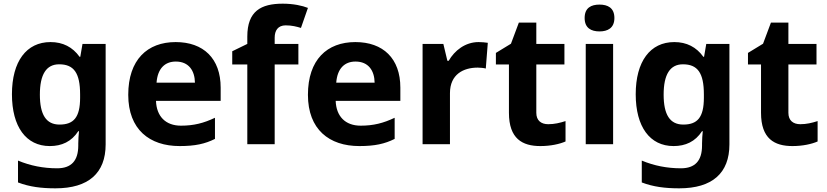

<svg xmlns="http://www.w3.org/2000/svg" viewBox="-20 -785 4502 1045"><path d="M255 -556C124 -556 45 -451 45 -272C45 -95 122 10 251 10C316 10 369 -14 406 -71H410C408 -52 406 -26 406 -4V7C406 90 368 131 291 131C216 131 145 117 78 89V208C141 232 205 240 282 240C462 240 555 157 555 1V-546H429L417 -476H413C375 -529 322 -556 255 -556ZM302 -435C382 -435 416 -388 416 -271V-253C416 -145 380 -107 304 -107C231 -107 197 -161 197 -270C197 -380 232 -435 302 -435Z M936 -556C782 -556 678 -460 678 -269C678 -80 794 10 958 10C1042 10 1096 -2 1150 -29V-144C1089 -115 1035 -101 965 -101C881 -101 832 -152 829 -236H1181V-308C1181 -467 1087 -556 936 -556ZM937 -450C1007 -450 1040 -401 1041 -335H832C838 -414 879 -450 937 -450Z M1604 -434V-546H1475V-580C1475 -619 1493 -647 1535 -647C1569 -647 1595 -640 1618 -633L1656 -742C1626 -754 1577 -765 1519 -765C1401 -765 1326 -725 1326 -586V-546L1244 -506V-434H1326V0H1475V-434Z M1914 -556C1760 -556 1656 -460 1656 -269C1656 -80 1772 10 1936 10C2020 10 2074 -2 2128 -29V-144C2067 -115 2013 -101 1943 -101C1859 -101 1810 -152 1807 -236H2159V-308C2159 -467 2065 -556 1914 -556ZM1915 -450C1985 -450 2018 -401 2019 -335H1810C1816 -414 1857 -450 1915 -450Z M2585 -556C2512 -556 2454 -510 2422 -454H2415L2393 -546H2280V0H2429V-278C2429 -381 2503 -417 2580 -417C2593 -417 2614 -415 2624 -412L2635 -552C2623 -554 2600 -556 2585 -556Z M2964 -109C2925 -109 2899 -129 2899 -171V-434H3052V-546H2899V-662H2804L2761 -547L2679 -497V-434H2750V-171C2750 -30 2823 10 2921 10C2977 10 3026 -1 3058 -15V-126C3027 -116 2997 -109 2964 -109Z M3243 -760C3198 -760 3162 -743 3162 -687C3162 -632 3198 -614 3243 -614C3287 -614 3324 -632 3324 -687C3324 -743 3287 -760 3243 -760ZM3317 -546H3168V0H3317Z M3650 -556C3519 -556 3440 -451 3440 -272C3440 -95 3517 10 3646 10C3711 10 3764 -14 3801 -71H3805C3803 -52 3801 -26 3801 -4V7C3801 90 3763 131 3686 131C3611 131 3540 117 3473 89V208C3536 232 3600 240 3677 240C3857 240 3950 157 3950 1V-546H3824L3812 -476H3808C3770 -529 3717 -556 3650 -556ZM3697 -435C3777 -435 3811 -388 3811 -271V-253C3811 -145 3775 -107 3699 -107C3626 -107 3592 -161 3592 -270C3592 -380 3627 -435 3697 -435Z M4336 -109C4297 -109 4271 -129 4271 -171V-434H4424V-546H4271V-662H4176L4133 -547L4051 -497V-434H4122V-171C4122 -30 4195 10 4293 10C4349 10 4398 -1 4430 -15V-126C4399 -116 4369 -109 4336 -109Z"/></svg>

Font: Noto Sans Javanese
Style: Bold
Weight: 700
Designer: Monotype Design Team
Foundry: Monotype Imaging Inc.
Version: Version 2.005